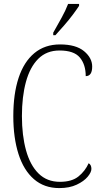

<svg xmlns="http://www.w3.org/2000/svg" viewBox="-20 -951 519 981"><path d="M283 10Q206 10 153.5 -35.5Q101 -81 74.5 -164Q48 -247 48 -358Q48 -471 75 -553Q102 -635 155.5 -679.5Q209 -724 287 -724Q368 -724 409.5 -689.5Q451 -655 451 -611Q451 -562 418 -562Q418 -621 388 -657Q358 -693 284 -693Q218 -693 175.5 -650.5Q133 -608 112.5 -532.5Q92 -457 92 -358Q92 -259 113 -183Q134 -107 177 -64.5Q220 -22 286 -22Q347 -22 381 -49.5Q415 -77 433 -117Q447 -109 447 -88Q447 -71 428 -48Q409 -25 372 -7.5Q335 10 283 10ZM252 -784Q274 -823 294.5 -860Q315 -897 328 -931H384V-921Q373 -904 352.5 -876.5Q332 -849 307.5 -821Q283 -793 263 -771H252Z"/></svg>

Font: Noto Serif Bengali Condensed ExtraLight
Style: Regular
Weight: 200
Width: 3
Designer: Juan Bruce, Universal Thirst, Indian Type Foundry and the Monotype Design Team.
Foundry: Monotype Imaging Inc.
Version: Version 2.003; ttfautohint (v1.8.4.7-5d5b)